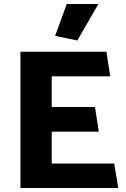

<svg xmlns="http://www.w3.org/2000/svg" viewBox="-20 -938 630 958"><path d="M570 0 550 -122H238V-281H473L454 -404H238V-557H530L511 -680H82V0ZM366 -736 471 -918H313L255 -759Z"/></svg>

Font: Catamaran Thin ExtraBold
Style: Regular
Weight: 800
Version: Version 2.000